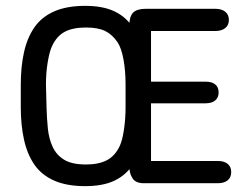

<svg xmlns="http://www.w3.org/2000/svg" viewBox="-20 -626 822 656"><path d="M496 -520H715Q737 -520 749.5 -530Q762 -540 762 -558Q762 -576 749.5 -586Q737 -596 715 -596H479Q448 -596 435 -583Q422 -570 422 -540V-56Q422 -33 433 -16.5Q444 0 471 0H724Q746 0 758 -10Q770 -20 770 -38Q770 -56 758 -66Q746 -76 724 -76H496V-273H682Q704 -273 715.5 -283Q727 -293 727 -310Q727 -328 715.5 -337.5Q704 -347 682 -347H496ZM51 -337V-259Q51 -199 62 -149Q73 -99 97.5 -63.5Q122 -28 165 -9Q208 10 271 10Q332 10 371.5 -9Q411 -28 433.5 -63.5Q456 -99 465.5 -148.5Q475 -198 475 -259V-337Q475 -398 465.5 -447.5Q456 -497 433.5 -532.5Q411 -568 371.5 -587Q332 -606 271 -606Q208 -606 165 -587Q122 -568 97.5 -532.5Q73 -497 62 -447.5Q51 -398 51 -337ZM139 -259 137 -337Q137 -377 143 -413.5Q149 -450 158 -469Q174 -503 201.5 -517.5Q229 -532 274 -532Q315 -532 339.5 -520Q364 -508 382 -481Q395 -461 402 -422.5Q409 -384 409 -337V-259Q409 -220 403.5 -183Q398 -146 389 -127Q373 -93 345 -78.5Q317 -64 274 -64Q226 -64 199.5 -80Q173 -96 160 -124Q147 -152 143.5 -187Q140 -222 139 -259Z"/></svg>

Font: Beiruti Medium
Style: Regular
Weight: 500
Designer: Arlette Boutros
Foundry: Boutros
Version: Version 1.41